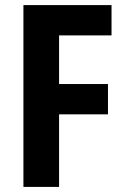

<svg xmlns="http://www.w3.org/2000/svg" viewBox="-20 -734 495 754"><path d="M212 0V-285H404V-404H212V-595H418V-714H72V0Z"/></svg>

Font: Noto Sans Armenian Condensed
Style: Bold
Weight: 700
Width: 3
Designer: Monotype Design Team
Foundry: Monotype Imaging Inc.
Version: Version 2.008